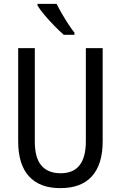

<svg xmlns="http://www.w3.org/2000/svg" viewBox="-20 -963 625 993"><path d="M511 -232Q511 -114 456 -52Q401 10 292 10Q185 10 129.5 -51.5Q74 -113 74 -232V-714H160V-231Q160 -147 194 -107Q228 -67 294 -67Q424 -67 424 -232V-714H511ZM273 -943Q284 -920 300 -892.5Q316 -865 333 -839Q350 -813 365 -794V-783H310Q290 -800 262.5 -828Q235 -856 211 -884.5Q187 -913 174 -934V-943Z"/></svg>

Font: Noto Sans Hebrew Condensed
Style: Regular
Weight: 400
Width: 3
Designer: Monotype Design Team
Foundry: Monotype Imaging Inc.
Version: Version 2.004; ttfautohint (v1.8.4.7-5d5b)